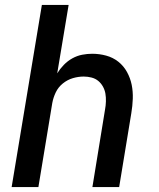

<svg xmlns="http://www.w3.org/2000/svg" viewBox="-20 -755 640 775"><path d="M27 0 149 -735H257L211 -459Q222 -477 237.5 -493Q253 -509 272 -519.5Q291 -530 311.5 -534Q332 -538 352 -538Q381 -538 408.5 -530.5Q436 -523 457.5 -506Q479 -489 492.5 -464.5Q506 -440 511.5 -413Q517 -386 516 -356.5Q515 -327 510 -298L461 0H353L404 -313Q407 -329 407.5 -345.5Q408 -362 405.5 -377Q403 -392 395.5 -405.5Q388 -419 376.5 -428.5Q365 -438 349.5 -442Q334 -446 318 -446Q296 -446 274 -439.5Q252 -433 233.5 -418Q215 -403 205 -382Q195 -361 191 -339L135 0Z"/></svg>

Font: Iosevka Curly SmBdExObl
Style: Regular
Weight: 600
Width: 7
Italic angle: -9°
Monospace: yes
Designer: Belleve Invis
Foundry: Belleve Invis
Version: Version 11.1.0; ttfautohint (v1.8.3)